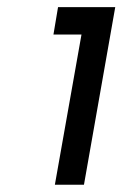

<svg xmlns="http://www.w3.org/2000/svg" viewBox="-20 -508 337 528"><path d="M139.6 -488.3 127 -413.1H204.1L130.9 0H210.9L296.9 -488.3Z"/></svg>

Font: Sen-gleads
Style: Italic
Weight: 400
Designer: Kosal Sen, Philatype
Foundry: Philatype
Version: Version 1.004; ttfautohint (v1.8.3)